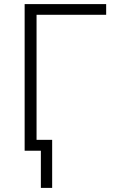

<svg xmlns="http://www.w3.org/2000/svg" viewBox="-20 -734 550 935"><path d="M497 -714V-662H158V-53H234V181H179V0H100V-714Z"/></svg>

Font: RS Noto Sans Light
Style: Regular
Weight: 300
Designer: Monotype Design Team
Foundry: Monotype Imaging Inc.
Version: Version 3.10